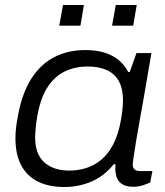

<svg xmlns="http://www.w3.org/2000/svg" viewBox="-20 -739 663 771"><path d="M239 12Q176 12 132 -10Q88 -32 65 -75.5Q42 -119 42 -184Q42 -207 45 -230.5Q48 -254 53 -279Q70 -368 107 -425Q144 -482 198.5 -510Q253 -538 323 -538Q364 -538 397 -528.5Q430 -519 454.5 -499.5Q479 -480 495 -450H501L528 -526H588L568 -409Q562 -373 554.5 -331Q547 -289 539.5 -247Q532 -205 526 -169Q520 -133 516.5 -108.5Q513 -84 513 -78Q513 -65 520.5 -58.5Q528 -52 543 -52H592L583 -6Q572 -1 554 5Q536 11 514 11Q483 11 465.5 -3Q448 -17 445 -42Q443 -50 443 -59Q443 -68 444 -78L437 -80Q400 -33 348.5 -10.5Q297 12 239 12ZM259 -54Q293 -54 325.5 -64Q358 -74 386 -97Q414 -120 434.5 -159Q455 -198 465 -254Q469 -275 470.5 -289Q472 -303 473 -314.5Q474 -326 474 -335Q474 -382 457.5 -412.5Q441 -443 409 -457.5Q377 -472 332 -472Q283 -472 242 -453Q201 -434 172 -390.5Q143 -347 130 -274Q126 -251 124.5 -235.5Q123 -220 122 -209Q121 -198 121 -188Q121 -120 158 -87Q195 -54 259 -54ZM218 -636 233 -719H317L303 -636ZM430 -636 445 -719H529L515 -636Z"/></svg>

Font: Archivo SemiExpanded Light
Style: Italic
Weight: 300
Width: 6
Italic angle: -10°
Designer: Hector Gatti
Foundry: Omnibus-Type
Version: Version 2.001